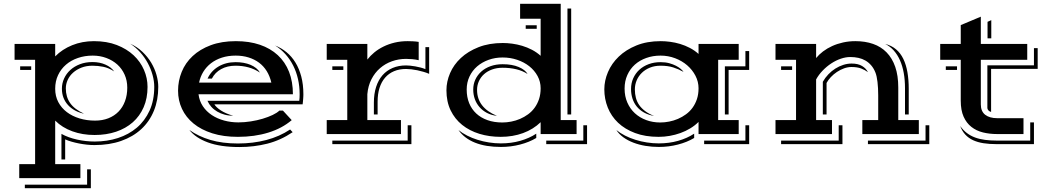

<svg xmlns="http://www.w3.org/2000/svg" viewBox="-20 -701 5495 1004"><path d="M163.6 157.2V-388.2H56.2V-471.2H268.6V-406.2Q305.2 -443.4 357.4 -464.6Q409.7 -485.8 471.2 -485.8Q538.6 -485.8 590.8 -465.6Q643.1 -445.3 678.7 -411.9Q714.4 -378.4 732.9 -335.4Q751.5 -292.5 751.5 -246.6Q751.5 -187 731.2 -140.4Q710.9 -93.8 674.3 -61.5Q637.7 -29.3 586.9 -12.2Q536.1 4.9 474.6 4.9Q411.1 4.9 358.2 -14.4Q305.2 -33.7 268.6 -70.3V157.2H400.4V230.5H80.6V157.2ZM301.3 -1Q336.4 18.6 382.6 28.8Q428.7 39.1 475.6 39.1Q540 39.1 596.7 20.8Q653.3 2.4 695.6 -33.4Q737.8 -69.3 762.2 -122.8Q786.6 -176.3 786.6 -246.6Q786.6 -276.9 777.8 -308.8Q769 -340.8 752.9 -370.8Q736.8 -400.9 713.4 -427.2Q689.9 -453.6 660.6 -472.7Q697.3 -456.1 724.9 -429.9Q752.4 -403.8 770.8 -373Q789.1 -342.3 798.3 -309.3Q807.6 -276.4 807.6 -246.6Q807.6 -177.7 784.7 -121.6Q761.7 -65.4 718.5 -25.6Q675.3 14.2 613.5 35.9Q551.8 57.6 474.1 57.6Q454.6 57.6 434.1 55.4Q413.6 53.2 393.6 49.3Q373.5 45.4 354.7 40Q335.9 34.7 320.8 27.8V132.8H301.3ZM268.6 -236.8Q268.6 -197.8 284.9 -167Q301.3 -136.2 329.6 -114.7Q357.9 -93.3 395.8 -81.8Q433.6 -70.3 477.1 -70.3Q515.6 -70.3 546.6 -82.5Q577.6 -94.7 599.6 -117.2Q621.6 -139.6 633.5 -171.6Q645.5 -203.6 645.5 -242.7Q645.5 -279.8 631.6 -310.8Q617.7 -341.8 593.3 -363.8Q568.8 -385.7 535.9 -397.9Q502.9 -410.2 464.8 -410.2Q423.3 -410.2 387.5 -397.9Q351.6 -385.7 325.2 -363Q298.8 -340.3 283.7 -308.3Q268.6 -276.4 268.6 -236.8ZM303.7 -237.3Q303.7 -265.1 315.2 -290.5Q326.7 -315.9 347.7 -335Q368.7 -354 397.9 -365.2Q427.2 -376.5 463.4 -376.5Q502 -376.5 531.7 -363Q561.5 -349.6 577.1 -327.6Q547.9 -346.2 519.8 -351.8Q491.7 -357.4 463.4 -357.4Q431.6 -357.4 406 -347.4Q380.4 -337.4 362.1 -321Q343.8 -304.7 334 -283.2Q324.2 -261.7 324.2 -238.8Q324.2 -194.3 346.7 -162.1Q369.1 -129.9 419.4 -106.4Q393.6 -111.8 372.3 -123.3Q351.1 -134.8 335.7 -151.6Q320.3 -168.5 312 -189.9Q303.7 -211.4 303.7 -237.3ZM85.4 -354H143.1V-335.4H85.4ZM435.5 264.6V184.6H455.1V283.2H109.9V264.6Z M911.1 -226.6Q911.1 -278.3 930.2 -325.2Q949.2 -372.1 987.3 -407.7Q1025.4 -443.4 1082 -464.6Q1138.7 -485.8 1213.4 -485.8Q1283.7 -485.8 1338.9 -467Q1394 -448.2 1432.6 -412.6Q1471.2 -377 1491.5 -325.4Q1511.7 -273.9 1511.7 -208H1018.1Q1022.5 -172.9 1040.8 -145.5Q1059.1 -118.2 1087.4 -99.4Q1115.7 -80.6 1151.6 -70.8Q1187.5 -61 1226.6 -61Q1258.3 -61 1291.3 -66.2Q1324.2 -71.3 1353.5 -80.1Q1382.8 -88.9 1405.8 -99.9Q1428.7 -110.8 1440.9 -122.6H1459.5L1505.4 -72.8Q1455.1 -29.8 1383.1 -7.6Q1311 14.6 1224.1 14.6Q1148.4 14.6 1090.1 -3.9Q1031.7 -22.5 991.9 -55.2Q952.1 -87.9 931.6 -131.8Q911.1 -175.8 911.1 -226.6ZM1544.9 -173.8Q1545.9 -181.2 1546.4 -189.7Q1546.9 -198.2 1546.9 -208Q1546.9 -249.5 1538.3 -287.4Q1529.8 -325.2 1513.4 -357.7Q1497.1 -390.1 1473.1 -417Q1449.2 -443.8 1418.9 -462.9Q1451.2 -450.2 1478.3 -428Q1505.4 -405.8 1524.9 -374Q1544.4 -342.3 1555.4 -300.8Q1566.4 -259.3 1566.4 -208Q1566.4 -204.1 1566.2 -198.2Q1565.9 -192.4 1565.4 -185.1Q1564.9 -177.7 1564.2 -170.2Q1563.5 -162.6 1562.5 -155.3H1101.1Q1110.4 -139.6 1135.3 -123.3Q1160.2 -106.9 1199.7 -95.7Q1175.3 -95.7 1154.1 -101.6Q1132.8 -107.4 1115.5 -117.7Q1098.1 -127.9 1085.2 -142.3Q1072.3 -156.7 1064.9 -173.8ZM1398.9 -269Q1391.1 -302.7 1374.8 -329.1Q1358.4 -355.5 1334.5 -373.3Q1310.5 -391.1 1279.8 -400.6Q1249 -410.2 1212.4 -410.2Q1172.9 -410.2 1140.4 -399.7Q1107.9 -389.2 1083.5 -370.4Q1059.1 -351.6 1043.2 -325.7Q1027.3 -299.8 1021 -269ZM1065.4 -290Q1083.5 -330.1 1122.3 -353Q1161.1 -376 1212.4 -376Q1233.4 -376 1253.2 -372.6Q1272.9 -369.1 1289.8 -362.1Q1306.6 -355 1319.3 -344.7Q1332 -334.5 1339.4 -321.3Q1311.5 -339.8 1279.8 -348.6Q1248 -357.4 1211.4 -357.4Q1168.9 -357.4 1136.7 -339.8Q1104.5 -322.3 1087.9 -290ZM970.2 -21.5Q1017.6 12.2 1080.3 30.8Q1143.1 49.3 1224.1 49.3Q1303.2 49.3 1372.3 31.2Q1441.4 13.2 1497.1 -23.9L1510.3 -9.8Q1447.3 32.7 1377.7 50.3Q1308.1 67.9 1231.9 67.9Q1132.8 67.9 1067.6 43.9Q1002.4 20 970.2 -21.5Z M1688.5 -73.2H1795.9V-388.2H1688.5V-471.2H1900.9V-389.6Q1916 -409.2 1937.3 -426.8Q1958.5 -444.3 1985.4 -457.5Q2012.2 -470.7 2043.9 -478.3Q2075.7 -485.8 2111.8 -485.8Q2122.6 -485.8 2138.7 -485.1Q2154.8 -484.4 2169.4 -481.9V-386.2Q2152.3 -390.1 2135.7 -391.6Q2119.1 -393.1 2103.5 -393.1Q2064.5 -393.1 2029.5 -380.6Q1994.6 -368.2 1967.3 -344.5Q1939.9 -320.8 1922.4 -286.6Q1904.8 -252.4 1900.9 -208.5V-73.2H2076.7V0H1688.5ZM1935.1 -164.6Q1935.1 -210.4 1946.8 -246.6Q1958.5 -282.7 1980.2 -307.6Q2002 -332.5 2033.2 -345.7Q2064.5 -358.9 2103.5 -358.9Q2111.8 -358.9 2124.5 -357.7Q2137.2 -356.4 2151.1 -354Q2165 -351.6 2179.2 -347.9Q2193.4 -344.2 2204.6 -339.4V-454.6H2224.1V-314.9Q2210.4 -320.8 2194.6 -325.4Q2178.7 -330.1 2162.4 -333.5Q2146 -336.9 2130.9 -338.6Q2115.7 -340.3 2103.5 -340.3Q2067.9 -340.3 2040.3 -328.6Q2012.7 -316.9 1993.7 -294.9Q1974.6 -272.9 1964.6 -241.2Q1954.6 -209.5 1954.6 -169.4V-102.5H1935.1ZM1717.8 -354H1775.4V-335.4H1717.8ZM2111.8 34.2V-45.9H2131.3V52.7H1717.8V34.2Z M2314.5 -229Q2314.5 -274.4 2333.5 -318.6Q2352.5 -362.8 2389.9 -397.7Q2427.2 -432.6 2482.4 -454.3Q2537.6 -476.1 2609.4 -476.1Q2632.3 -476.1 2658.4 -472.7Q2684.6 -469.2 2710.7 -461.4Q2736.8 -453.6 2761.7 -440.7Q2786.6 -427.7 2807.1 -409.2V-603H2699.7V-681.2H2912.1V-73.2H2995.1V0H2807.1V-62Q2769 -24.9 2715.3 -5.1Q2661.6 14.6 2598.6 14.6Q2538.6 14.6 2486.8 -1.2Q2435.1 -17.1 2396.7 -47.9Q2358.4 -78.6 2336.4 -124Q2314.5 -169.4 2314.5 -229ZM2947.3 -656.2H2966.8V-102.5H2947.3ZM2729 -568.8H2786.6V-550.3H2729ZM2420.4 -232.9Q2420.4 -193.4 2433.3 -161.6Q2446.3 -129.9 2470.5 -107.4Q2494.6 -85 2529.1 -72.8Q2563.5 -60.5 2606.9 -60.5Q2629.9 -60.5 2653.6 -65.2Q2677.2 -69.8 2699.5 -79.3Q2721.7 -88.9 2741.5 -103.3Q2761.2 -117.7 2775.6 -137.5Q2790 -157.2 2798.6 -182.6Q2807.1 -208 2807.1 -239.3Q2807.1 -273.9 2791 -303.5Q2774.9 -333 2747.8 -354.5Q2720.7 -376 2684.6 -388.2Q2648.4 -400.4 2608.4 -400.4Q2569.3 -400.4 2535.2 -388.2Q2501 -376 2475.3 -354Q2449.7 -332 2435.1 -301Q2420.4 -270 2420.4 -232.9ZM2454.6 -232.9Q2454.6 -260.7 2465.6 -284.7Q2476.6 -308.6 2496.6 -326.7Q2516.6 -344.7 2545.2 -355Q2573.7 -365.2 2608.4 -365.2Q2658.2 -365.2 2692.4 -350.6Q2726.6 -335.9 2738.8 -314Q2712.4 -331.1 2679.4 -338.9Q2646.5 -346.7 2608.4 -346.7Q2577.6 -346.7 2553 -337.6Q2528.3 -328.6 2511 -313Q2493.7 -297.4 2484.1 -276.1Q2474.6 -254.9 2474.6 -231Q2474.6 -138.7 2578.6 -95.2Q2548.8 -98.6 2525.9 -110.8Q2502.9 -123 2487.1 -141.4Q2471.2 -159.7 2462.9 -183.1Q2454.6 -206.5 2454.6 -232.9ZM3030.3 34.2V-45.9H3049.8V52.7H2836.4V34.2ZM2377.4 -21Q2397.5 -4.9 2422.9 8.1Q2448.2 21 2477.1 30Q2505.9 39.1 2536.9 43.9Q2567.9 48.8 2599.1 48.8Q2653.3 48.8 2700.4 35.4Q2747.6 22 2784.2 -2V20.5Q2747.6 42.5 2699.5 54.9Q2651.4 67.4 2599.6 67.4Q2520.5 67.4 2464.4 45.2Q2408.2 22.9 2377.4 -21Z M3140.1 -233.9Q3140.1 -279.3 3159.2 -324.2Q3178.2 -369.1 3215.6 -405Q3252.9 -440.9 3308.1 -463.4Q3363.3 -485.8 3435.1 -485.8Q3458 -485.8 3484.1 -482.4Q3510.3 -479 3536.4 -471.2Q3562.5 -463.4 3587.4 -450.4Q3612.3 -437.5 3632.8 -418.9V-471.2H3842.8V-388.2H3735.4V-73.2H3842.8V0H3632.8V-63.5Q3613.8 -44.4 3589.6 -29.8Q3565.4 -15.1 3538.3 -5.4Q3511.2 4.4 3482.2 9.5Q3453.1 14.6 3424.3 14.6Q3354 14.6 3300.8 -5.4Q3247.6 -25.4 3211.9 -59.3Q3176.3 -93.3 3158.2 -138.4Q3140.1 -183.6 3140.1 -233.9ZM3770.5 -354H3877.9V-434.1H3897.5V-335.4H3790V-102.5H3770.5ZM3246.1 -237.8Q3246.1 -197.3 3260.5 -164.6Q3274.9 -131.8 3299.8 -108.9Q3324.7 -85.9 3358.9 -73.2Q3393.1 -60.5 3432.6 -60.5Q3455.6 -60.5 3479.2 -65.2Q3502.9 -69.8 3525.1 -79.3Q3547.4 -88.9 3567.1 -103.3Q3586.9 -117.7 3601.3 -137.5Q3615.7 -157.2 3624.3 -182.6Q3632.8 -208 3632.8 -239.3Q3632.8 -273.9 3616.7 -304.9Q3600.6 -335.9 3573.5 -359.4Q3546.4 -382.8 3510.3 -396.5Q3474.1 -410.2 3434.1 -410.2Q3394 -410.2 3359.6 -397.9Q3325.2 -385.7 3300 -363.3Q3274.9 -340.8 3260.5 -308.8Q3246.1 -276.9 3246.1 -237.8ZM3279.8 -235.4Q3279.8 -266.1 3291.3 -291.7Q3302.7 -317.4 3323.2 -336.2Q3343.8 -355 3372.1 -365.5Q3400.4 -376 3434.1 -376Q3459.5 -376 3480 -370.4Q3500.5 -364.7 3515.6 -356.7Q3530.8 -348.6 3540.5 -340.1Q3550.3 -331.5 3554.2 -325.2Q3527.8 -339.8 3500 -348.6Q3472.2 -357.4 3434.1 -357.4Q3403.3 -357.4 3378.7 -347.4Q3354 -337.4 3336.4 -320.3Q3318.8 -303.2 3309.3 -280.8Q3299.8 -258.3 3299.8 -233.4Q3299.8 -210 3305.2 -189.5Q3310.5 -168.9 3322.5 -151.6Q3334.5 -134.3 3353.8 -119.9Q3373 -105.5 3400.4 -94.7Q3369.6 -100.1 3346.9 -113Q3324.2 -126 3309.3 -144.5Q3294.4 -163.1 3287.1 -186.3Q3279.8 -209.5 3279.8 -235.4ZM3877.9 34.2V-45.9H3897.5V52.7H3662.1V34.2ZM3203.1 -21Q3223.1 -4.9 3248.5 8.1Q3273.9 21 3302.7 30Q3331.5 39.1 3362.5 43.9Q3393.6 48.8 3424.8 48.8Q3479 48.8 3526.1 35.4Q3573.2 22 3609.9 -2V20.5Q3573.2 42.5 3525.1 54.9Q3477.1 67.4 3425.3 67.4Q3389.6 67.4 3355.5 61.8Q3321.3 56.2 3292 44.9Q3262.7 33.7 3239.7 17.1Q3216.8 0.5 3203.1 -21Z M4035.2 -73.2H4142.6V-388.2H4035.2V-471.2H4247.6V-397.5Q4262.7 -416 4283.9 -432.1Q4305.2 -448.2 4331.5 -460.2Q4357.9 -472.2 4388.7 -479Q4419.4 -485.8 4453.1 -485.8Q4503.9 -485.8 4545.4 -471.4Q4586.9 -457 4616.2 -427Q4645.5 -397 4661.4 -351.3Q4677.2 -305.7 4677.2 -243.2V-73.2H4784.7V0H4489.3V-73.2H4572.3V-201.7Q4572.3 -241.2 4568.6 -272.2Q4564.9 -303.2 4558.1 -320.8Q4549.3 -343.3 4535.9 -358.9Q4522.5 -374.5 4505.6 -384.3Q4488.8 -394 4468.8 -398.4Q4448.7 -402.8 4426.3 -402.8Q4402.3 -402.8 4376.7 -394Q4351.1 -385.3 4326.9 -369.4Q4302.7 -353.5 4282 -332Q4261.2 -310.5 4247.6 -285.6V-73.2H4330.6V0H4035.2ZM4712.4 -239.7Q4712.4 -282.7 4705.8 -319.6Q4699.2 -356.4 4686 -386Q4672.9 -415.5 4653.6 -437Q4634.3 -458.5 4608.9 -471.2Q4642.1 -462.9 4665.5 -443.1Q4689 -423.3 4703.6 -393.1Q4718.3 -362.8 4725.1 -323.2Q4731.9 -283.7 4731.9 -236.3V-102.5H4712.4ZM4282.7 -273.4Q4294.9 -294.9 4311.8 -312.5Q4328.6 -330.1 4348.4 -342.5Q4368.2 -355 4389.9 -361.8Q4411.6 -368.7 4433.1 -368.7Q4466.8 -368.7 4487.8 -356Q4508.8 -343.3 4518.6 -323.7Q4503.4 -335 4483.2 -342.8Q4462.9 -350.6 4432.1 -350.6Q4413.1 -350.6 4393.6 -343.5Q4374 -336.4 4356.4 -324.7Q4338.9 -313 4324.7 -297.9Q4310.5 -282.7 4302.2 -267.1V-102.5H4282.7ZM4064.5 -354H4122.1V-335.4H4064.5ZM4819.8 34.2V-45.9H4839.4V52.7H4518.6V34.2ZM4365.7 34.2V-45.9H4385.3V52.7H4064.5V34.2Z M5003.9 -388.2H4896.5V-471.2H5003.9V-569.8L5108.9 -613.8V-471.2H5351.6V-388.2H5108.9V-155.3Q5108.9 -118.7 5131.8 -100.8Q5154.8 -83 5194.3 -83H5332V0H5194.3Q5154.8 0 5120.1 -8.5Q5085.4 -17.1 5059.6 -37.4Q5033.7 -57.6 5018.8 -91.1Q5003.9 -124.5 5003.9 -174.8ZM5144 -586.9 5163.6 -595.7V-500.5H5144ZM5143.1 -359.4H5386.7V-449.2H5406.2V-340.8H5162.6V-115.7Q5146 -120.1 5143.1 -135.3ZM4925.8 -354H4984.4V-335.4H4925.8ZM5001 -42Q5016.6 -20 5035.9 -5.4Q5055.2 9.3 5079.1 18.1Q5103 26.9 5131.3 30.5Q5159.7 34.2 5193.4 34.2H5367.2V-61H5386.7V52.7H5190.9Q5153.3 52.7 5122.6 47.9Q5091.8 43 5068.1 32Q5044.4 21 5027.6 2.7Q5010.7 -15.6 5001 -42Z"/></svg>

Font: Vast Shadow
Style: Regular
Weight: 400
Designer: Nicole Fally
Foundry: Nicole Fally
Version: Version 1.002